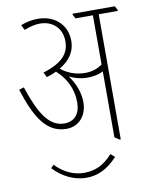

<svg xmlns="http://www.w3.org/2000/svg" viewBox="-87 -691 713 911"><g transform="rotate(-10 269.5 -235.5)"><path d="M203 -89C262 -89 303 -135 303 -200C303 -246 286 -290 256 -332C282 -319 311 -311 343 -311C372 -311 400 -317 419 -328V-10L442 5H447V-598H539V-603L529 -622H325V-617L335 -598H419V-361C397 -345 370 -335 337 -335C292 -335 251 -350 220 -376C275 -408 297 -451 297 -496C297 -532 285 -563 264 -585C239 -612 201 -627 159 -627C131 -627 104 -622 76 -611L88 -586C117 -597 141 -603 164 -603C226 -603 269 -562 269 -500C269 -445 241 -402 141 -371L153 -347C170 -352 186 -358 200 -365C244 -326 274 -271 274 -205C274 -150 247 -116 197 -116C121 -116 78 -194 37 -318L13 -311C55 -180 103 -89 203 -89ZM255 156C311 156 359 133 406 82L386 65C346 111 303 131 249 131C200 131 152 110 112 68L98 82C141 129 199 156 255 156Z"/></g></svg>

Font: Noto Serif Devanagari ExtraCondensed Thin
Style: Regular
Weight: 100
Width: 2
Designer: Universal Thirst, Indian Type Foundry and the Monotype Design Team
Foundry: Monotype Imaging Inc.
Version: Version 2.004